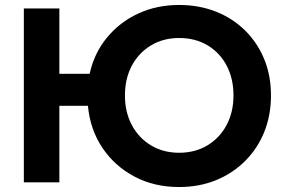

<svg xmlns="http://www.w3.org/2000/svg" viewBox="-20 -734 1147 773"><path d="M76 -700H219V-437H341Q359 -520 410.5 -582.5Q462 -645 536.5 -679.5Q611 -714 701 -714Q781 -714 848.5 -687.5Q916 -661 966 -612Q1016 -563 1043.5 -496.5Q1071 -430 1071 -350Q1071 -270 1044 -203Q1017 -136 967 -86Q917 -36 849.5 -8.5Q782 19 701 19Q601 19 521.5 -23Q442 -65 392.5 -138.5Q343 -212 334 -308H219V0H76ZM483 -350Q483 -283 510.5 -231Q538 -179 587.5 -149Q637 -119 701 -119Q766 -119 815.5 -149Q865 -179 892.5 -231Q920 -283 920 -350Q920 -417 893 -469Q866 -521 816.5 -551Q767 -581 701 -581Q637 -581 587.5 -551Q538 -521 510.5 -469Q483 -417 483 -350Z"/></svg>

Font: Jost* Semi
Style: Regular
Weight: 600
Version: Version 3.7